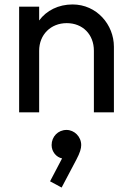

<svg xmlns="http://www.w3.org/2000/svg" viewBox="-20 -505 588 863"><path d="M402 -277V0H492V-295C492 -394 415 -485 306 -485C243 -485 189 -458 156 -413V-475H66V0H156V-277C156 -349 208 -401 280 -401C352 -401 402 -350 402 -277ZM205 310 257 338 323 213C340 181 345 162 345 147C345 109 314 79 279 79C241 79 212 109 212 147C212 178 234 202 259 207Z"/></svg>

Font: MV Cash
Style: Regular
Weight: 400
Designer: Rodrigo Fuenzalida
Foundry: fragTYPE
Version: Version 1.100;Glyphs 3.1.2 (3151)